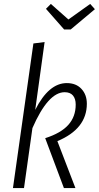

<svg xmlns="http://www.w3.org/2000/svg" viewBox="-20 -957 503 977"><path d="M439 -937 462.9 -910.2 339.8 -807.1H306.2L213.9 -912.1L238.8 -937L328.1 -857.9ZM207 -743.2 159.2 -397.9Q228 -534.2 319.8 -534.2Q367.2 -534.2 394.5 -504.6Q421.9 -475.1 421.9 -429.2Q421.9 -301.3 272 -238.8L363.8 0H305.2L210 -253.9Q289.6 -279.3 327.4 -321.3Q365.2 -363.3 365.2 -424.8Q365.2 -454.6 351.1 -471.2Q336.9 -487.8 309.1 -487.8Q224.6 -487.8 145 -305.2L102.1 0H45.9L149.9 -735.8Z"/></svg>

Font: Fira Sans Compressed Light
Style: Italic
Weight: 300
Width: 3
Italic angle: -8°
Designer: Carrois Corporate & Edenspiekermann AG
Foundry: Carrois Corporate GbR & Edenspiekermann AG
Version: Version 4.203;PS 004.203;hotconv 1.0.88;makeotf.lib2.5.64775